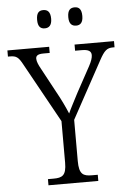

<svg xmlns="http://www.w3.org/2000/svg" viewBox="-67 -950 674 994"><g transform="rotate(-5 270.0 -453.0)"><path d="M359 -811C380 -811 395 -823 395 -858C395 -895 380 -906 359 -906C337 -906 322 -895 322 -858C322 -823 337 -811 359 -811ZM196 -811C217 -811 233 -823 233 -858C233 -895 217 -906 196 -906C174 -906 160 -895 160 -858C160 -823 174 -811 196 -811ZM144 0H403V-32H373C328 -32 306 -42 306 -112V-326L467 -621C494 -671 508 -682 539 -682H547V-714H342V-682H377C412 -682 426 -672 426 -652C426 -638 420 -620 407 -596L335 -464C313 -421 294 -386 283 -361C268 -397 249 -437 226 -478L157 -606C147 -624 138 -643 138 -658C138 -671 144 -682 178 -682H210V-714H-7V-682H3C37 -682 48 -673 69 -634L240 -325V-109C240 -42 218 -32 173 -32H144Z"/></g></svg>

Font: Noto Serif Myanmar SemiCondensed Light
Style: Regular
Weight: 300
Width: 4
Designer: Ben Mitchell and the Monotype Design Team
Foundry: Monotype Imaging Inc.
Version: Version 2.106